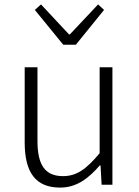

<svg xmlns="http://www.w3.org/2000/svg" viewBox="-20 -838 630 871"><path d="M253 13C327 13 381 -28 433 -88H436L441 0H490V-533H432V-143C372 -71 328 -39 266 -39C184 -39 150 -90 150 -199V-533H92V-192C92 -55 142 13 253 13ZM267 -635H324L452 -793L425 -818L297 -682H293L166 -818L138 -793Z"/></svg>

Font: Source Han Sans SC Light
Style: Regular
Weight: 300
Designer: Ryoko NISHIZUKA (kana & ideographs); Paul D. Hunt (Latin, Greek & Cyrillic); Wenlong ZHANG (bopomofo); Sandoll Communica
Foundry: Adobe Systems Incorporated
Version: Version 1.004;PS 1.004;hotconv 1.0.82;makeotf.lib2.5.63406